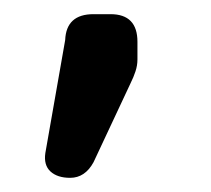

<svg xmlns="http://www.w3.org/2000/svg" viewBox="-20 -124 298 271"><path d="M79 127Q61 127 51.2 118Q41.5 109 44 92L72 -67.5Q73.5 -104 112 -104H136Q174 -104 174 -65V-40Q174 -31.5 171.2 -23.2Q168.5 -15 164.5 -7L112 105Q100 127 79 127Z"/></svg>

Font: Jura Light
Style: Bold
Weight: 700
Version: Version 5.104